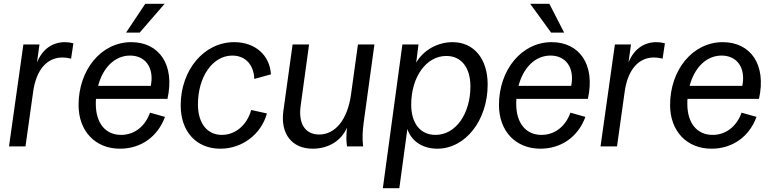

<svg xmlns="http://www.w3.org/2000/svg" viewBox="-20 -764 4020 1002"><path d="M27 0H113L153 -285C169 -400 225 -464 306 -464C320 -464 335 -462 351 -458L363 -538C348 -542 334 -544 319 -544C253 -544 201 -507 173 -438L186 -532H102Z M606 12C715 12 803 -50 841 -154L763 -176C738 -106 683 -60 612 -60C530 -60 480 -122 480 -222C480 -231 480 -239 481 -248H854C894 -428 809 -544 665 -544C507 -544 390 -398 390 -216C390 -79 478 12 606 12ZM638 -594H709L839 -744H738ZM492 -316C517 -411 579 -474 659 -474C737 -474 786 -413 767 -316Z M1130 12C1244 12 1343 -63 1373 -172L1291 -190C1269 -111 1208 -60 1138 -60C1061 -60 1013 -121 1013 -219C1013 -365 1091 -474 1192 -474C1263 -474 1305 -423 1307 -352L1394 -376C1388 -476 1312 -544 1202 -544C1045 -544 923 -399 923 -214C923 -79 1003 12 1130 12Z M1612 12C1695 12 1761 -30 1791 -98C1786 -52 1787 -29 1791 0H1875C1870 -45 1872 -80 1878 -125L1934 -532H1848L1812 -272C1794 -140 1730 -62 1646 -62C1573 -62 1536 -118 1549 -212L1593 -532H1507L1459 -186C1442 -65 1504 12 1612 12Z M1978 218H2064L2106 -91C2126 -28 2185 12 2262 12C2409 12 2525 -136 2525 -323C2525 -456 2454 -544 2342 -544C2264 -544 2190 -503 2152 -437L2164 -532H2080ZM2253 -60C2173 -60 2126 -121 2126 -218C2126 -363 2205 -472 2309 -472C2388 -472 2435 -411 2435 -313C2435 -170 2358 -60 2253 -60Z M2800 12C2909 12 2997 -50 3035 -154L2957 -176C2932 -106 2877 -60 2806 -60C2724 -60 2674 -122 2674 -222C2674 -231 2674 -239 2675 -248H3048C3088 -428 3003 -544 2859 -544C2701 -544 2584 -398 2584 -216C2584 -79 2672 12 2800 12ZM2856 -594H2924L2847 -744H2747ZM2686 -316C2711 -411 2773 -474 2853 -474C2931 -474 2980 -413 2961 -316Z M3114 0H3200L3240 -285C3256 -400 3312 -464 3393 -464C3407 -464 3422 -462 3438 -458L3450 -538C3435 -542 3421 -544 3406 -544C3340 -544 3288 -507 3260 -438L3273 -532H3189Z M3693 12C3802 12 3890 -50 3928 -154L3850 -176C3825 -106 3770 -60 3699 -60C3617 -60 3567 -122 3567 -222C3567 -231 3567 -239 3568 -248H3941C3981 -428 3896 -544 3752 -544C3594 -544 3477 -398 3477 -216C3477 -79 3565 12 3693 12ZM3579 -316C3604 -411 3666 -474 3746 -474C3824 -474 3873 -413 3854 -316Z"/></svg>

Font: Ronzino Oblique
Style: Italic
Weight: 400
Italic angle: -8°
Designer: Nunzio Mazzaferro
Foundry: Collletttivo
Version: Version 1.000;Glyphs 3.3 (3337)